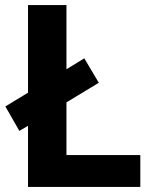

<svg xmlns="http://www.w3.org/2000/svg" viewBox="-20 -734 605 754"><path d="M90 0V-240L56 -220L1 -316L90 -370V-714H241V-462L311 -505L368 -409L241 -332V-125H531V0Z"/></svg>

Font: Noto Sans Hanifi Rohingya
Style: Regular
Weight: 400
Designer: Monotype Design Team and DaltonMaag
Foundry: Google LLC
Version: Version 2.101